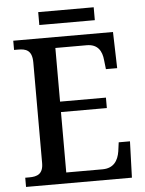

<svg xmlns="http://www.w3.org/2000/svg" viewBox="-57 -888 705 934"><g transform="rotate(-5 295.5 -421.0)"><path d="M165 -779H436V-842H165ZM32 0H549L555 -177H500L494 -133C487 -89 465 -53 410 -53H233V-348H457V-399H233V-661H386C440 -661 460 -626 464 -581L469 -537H524L519 -714H32V-669H51C89 -669 120 -661 120 -600V-109C120 -55 90 -45 52 -45H32Z"/></g></svg>

Font: Noto Serif Bengali SemiCondensed
Style: Regular
Weight: 400
Width: 4
Designer: Juan Bruce, Universal Thirst, Indian Type Foundry and the Monotype Design Team.
Foundry: Monotype Imaging Inc.
Version: Version 2.003